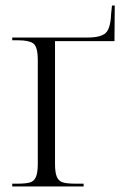

<svg xmlns="http://www.w3.org/2000/svg" viewBox="-20 -671 451 691"><path d="M24 0V-10H44Q71 -10 86.5 -14Q102 -18 109 -33.5Q116 -49 116 -81V-454Q116 -503 100 -514.5Q84 -526 46 -526H24V-536H296Q343 -536 360.5 -552.5Q378 -569 380 -622L383 -651H393L392 -523H178V-81Q178 -49 185 -33.5Q192 -18 208 -14Q224 -10 252 -10H281V0Z"/></svg>

Font: Noto Serif Display SemiCondensed Light
Style: Regular
Weight: 300
Width: 4
Designer: Monotype Design Team
Foundry: Monotype Imaging Inc.
Version: Version 2.009